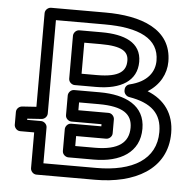

<svg xmlns="http://www.w3.org/2000/svg" viewBox="-51 -730 817 807"><g transform="rotate(5 357.5 -327.0)"><path d="M259 -59H367C478 -59 559 -106 559 -206C559 -303 477 -343 367 -343H259C244 -343 234 -329 234 -318V-235C234 -220 248 -210 259 -210H386V-201H259C244 -201 234 -187 234 -176V-84C234 -69 248 -59 259 -59ZM284 -109V-151H411C422 -151 436 -161 436 -176V-235C436 -246 426 -260 411 -260H284V-293H367C470 -293 509 -263 509 -206C509 -144 467 -109 367 -109ZM234 -570V-389C234 -374 248 -364 259 -364H349C455 -364 521 -405 521 -485C521 -567 448 -595 353 -595H259C244 -595 234 -581 234 -570ZM284 -545H353C445 -545 471 -523 471 -485C471 -443 446 -414 349 -414H284ZM470 -363V-359C470 -347 480 -336 491 -334C587 -318 631 -276 631 -198C631 -83 534 -25 380 -25H157V-176C157 -191 143 -201 132 -201H73V-206L133 -210C147 -211 157 -223 157 -235V-629H362C509 -629 593 -589 593 -496C593 -450 565 -405 489 -387C477 -384 470 -374 470 -363ZM567 -365C617 -396 643 -445 643 -496C643 -635 510 -679 362 -679H132C121 -679 107 -669 107 -654V-259L47 -255C35 -254 23 -244 23 -230V-176C23 -165 33 -151 48 -151H107V0C107 11 117 25 132 25H380C543 25 681 -43 681 -198C681 -279 640 -336 567 -365Z"/></g></svg>

Font: Falling Sky
Style: ExtOu
Weight: 400
Designer: Paul D. Hunt
Foundry: Adobe Systems Incorporated
Version: Version 1.02